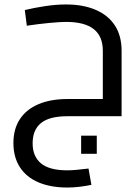

<svg xmlns="http://www.w3.org/2000/svg" viewBox="-20 -520 624 859"><path d="M343 168V87H413V168ZM281 319Q207 319 152.5 296Q98 273 69 228Q40 183 40 120Q40 57 69 13Q98 -31 152.5 -54Q207 -77 282 -77H440V-293Q440 -358 399 -390Q358 -422 276 -422Q250 -422 202 -417.5Q154 -413 100 -405L91 -475Q132 -485 181 -492.5Q230 -500 276 -500Q352 -500 408 -476Q464 -452 494 -406Q524 -360 524 -293V0H282Q201 0 163.5 30.5Q126 61 126 121Q126 180 163.5 211Q201 242 281 242Q299 242 321.5 240Q344 238 376 234L389 307Q365 312 337 315.5Q309 319 281 319Z"/></svg>

Font: Cairo Medium
Style: Regular
Weight: 500
Designer: Mohamed Gaber, Accademia di Belle Arti di Urbino
Foundry: Kief Type Foundry, Accademia di Belle Arti di Urbino
Version: Version 3.117